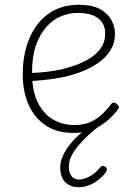

<svg xmlns="http://www.w3.org/2000/svg" viewBox="-20 -539 566 803"><path d="M288 17Q217 17 169.5 -15.5Q122 -48 98.5 -103.5Q75 -159 75 -228Q75 -294 91.5 -347.5Q108 -401 138.5 -439.5Q169 -478 212 -498.5Q255 -519 309 -519Q365 -519 398 -501Q431 -483 446 -455Q461 -427 461 -398Q461 -360 442.5 -329.5Q424 -299 391 -276Q358 -253 313.5 -236.5Q269 -220 217 -211.5Q165 -203 108 -200L109 -234Q154 -235 199.5 -242Q245 -249 285 -262.5Q325 -276 355.5 -295Q386 -314 403 -339.5Q420 -365 420 -398Q420 -440 390.5 -462.5Q361 -485 305 -485Q269 -485 235 -471Q201 -457 174 -426.5Q147 -396 130.5 -349.5Q114 -303 114 -236Q114 -157 139 -108.5Q164 -60 204 -38Q244 -16 290 -16Q334 -16 363.5 -31Q393 -46 413 -67Q433 -88 447 -106Q452 -111 457 -110Q462 -109 468 -105Q473 -101 476 -95.5Q479 -90 475 -84Q462 -65 436.5 -41Q411 -17 374 0Q337 17 288 17ZM309 244Q274 244 253 223Q232 202 232 161Q232 138 242 115Q252 92 269.5 69Q287 46 311 24.5Q335 3 364 -19L398 -18V-14Q373 5 350 26Q327 47 308.5 69Q290 91 279 113Q268 135 268 159Q268 184 279.5 198Q291 212 311 212Q329 212 353.5 199.5Q378 187 398 162Q404 155 409.5 154.5Q415 154 419 158Q427 163 427 169Q427 175 422 182Q409 200 390 214.5Q371 229 350 236.5Q329 244 309 244Z"/></svg>

Font: Playwrite HR Lijeva Thin
Style: Regular
Weight: 250
Designer: Veronika Burian, José Scaglione
Foundry: TypeTogether
Version: Version 1.002